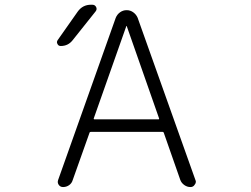

<svg xmlns="http://www.w3.org/2000/svg" viewBox="-20 -796 1040 795"><path d="M658.2 -246.1Q657.2 -250 653.3 -250H356.4Q351.6 -250 350.6 -246.1L281.2 -50.8Q277.3 -37.1 266.1 -29.3Q254.9 -21.5 241.2 -21.5Q229.5 -21.5 223.1 -30.8Q216.8 -40 220.7 -50.8L459 -721.7Q464.8 -736.3 477.1 -745.1Q489.3 -753.9 504.4 -753.9Q519.5 -753.9 531.7 -745.1Q543.9 -736.3 549.8 -722.7L789.1 -50.8Q791 -46.9 791 -43Q791 -37.1 786.1 -31.2Q780.3 -21.5 768.6 -21.5Q754.9 -21.5 743.2 -29.8Q731.4 -38.1 726.6 -50.8ZM301.8 -748Q322.3 -776.4 356.4 -776.4H362.3Q373 -776.4 377.9 -767.1Q382.8 -757.8 376 -749L280.3 -628.9Q261.7 -605.5 231.4 -605.5Q221.7 -605.5 217.8 -614.3Q215.8 -618.2 215.8 -621.1Q215.8 -626 218.8 -629.9ZM504.9 -687.5Q504.9 -688.5 503.9 -688.5Q502.9 -688.5 502.9 -687.5L368.2 -305.7Q367.2 -301.8 372.1 -301.8H635.7Q639.6 -301.8 638.7 -305.7Z"/></svg>

Font: Gen Jyuu Gothic L Monospace Light
Style: Regular
Weight: 300
Designer: [Source Han Sans]
Ryoko NISHIZUKA  (kana & ideographs); Paul D. Hunt (Latin, Greek & Cyrillic); Wenlong ZHANG  (bopomofo
Version: Version 1.002.20150607